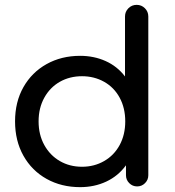

<svg xmlns="http://www.w3.org/2000/svg" viewBox="-20 -765 722 791"><path d="M591 -697V-43Q591 -24 577.5 -10.5Q564 3 545 3Q526 3 512.5 -10.5Q499 -24 499 -43V-84Q467 -40 418 -17Q369 6 310 6Q233 6 172 -28Q111 -62 76.5 -123.5Q42 -185 42 -265Q42 -345 76.5 -406Q111 -467 172 -501Q233 -535 310 -535Q367 -535 415 -513.5Q463 -492 495 -450V-697Q495 -717 509 -731Q523 -745 543 -745Q563 -745 577 -731Q591 -717 591 -697ZM318 -78Q368 -78 409 -101.5Q450 -125 473 -167.5Q496 -210 496 -265Q496 -320 473 -362.5Q450 -405 409 -428Q368 -451 318 -451Q267 -451 226.5 -428Q186 -405 162.5 -362.5Q139 -320 139 -265Q139 -210 162.5 -167.5Q186 -125 226.5 -101.5Q267 -78 318 -78Z"/></svg>

Font: Sepalumica Med
Style: Regular
Weight: 500
Designer: Julieta Ulanovsky
Foundry: Julieta Ulanovsky
Version: Version 7.200